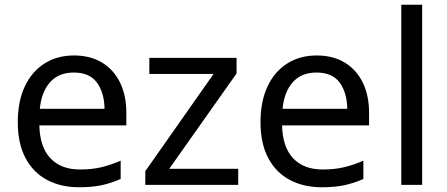

<svg xmlns="http://www.w3.org/2000/svg" viewBox="-20 -780 1886 810"><path d="M292 -546Q361 -546 410.5 -516Q460 -486 486.5 -431.5Q513 -377 513 -304V-251H146Q148 -160 192.5 -112.5Q237 -65 317 -65Q368 -65 407.5 -74.5Q447 -84 489 -102V-25Q448 -7 408 1.5Q368 10 313 10Q237 10 178.5 -21Q120 -52 87.5 -113.5Q55 -175 55 -264Q55 -352 84.5 -415Q114 -478 167.5 -512Q221 -546 292 -546ZM291 -474Q228 -474 191.5 -433.5Q155 -393 148 -321H421Q420 -389 389 -431.5Q358 -474 291 -474Z M985 0H593V-58L881 -468H610V-536H978V-470L694 -68H985Z M1316 -546Q1385 -546 1434.5 -516Q1484 -486 1510.5 -431.5Q1537 -377 1537 -304V-251H1170Q1172 -160 1216.5 -112.5Q1261 -65 1341 -65Q1392 -65 1431.5 -74.5Q1471 -84 1513 -102V-25Q1472 -7 1432 1.5Q1392 10 1337 10Q1261 10 1202.5 -21Q1144 -52 1111.5 -113.5Q1079 -175 1079 -264Q1079 -352 1108.5 -415Q1138 -478 1191.5 -512Q1245 -546 1316 -546ZM1315 -474Q1252 -474 1215.5 -433.5Q1179 -393 1172 -321H1445Q1444 -389 1413 -431.5Q1382 -474 1315 -474Z M1761 0H1673V-760H1761Z"/></svg>

Font: Noto Naskh Arabic
Style: Regular
Weight: 400
Designer: Monotype Design Team, David Williams, Mohamad Dakak and Nizar Qandah
Foundry: Monotype Imaging Inc.
Version: Version 2.013